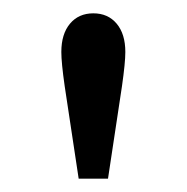

<svg xmlns="http://www.w3.org/2000/svg" viewBox="-20 -750 280 288"><path d="M72 -672Q72 -699 85 -714.5Q98 -730 120 -730Q142 -730 155 -714.5Q168 -699 168 -672Q168 -656 163 -621L142 -482H98L77 -621Q72 -656 72 -672Z"/></svg>

Font: Old Standard TT
Style: Bold
Weight: 700
Designer: Alexey Kryukov <alexios@thessalonica.org.ru>
Version: Version 2.2